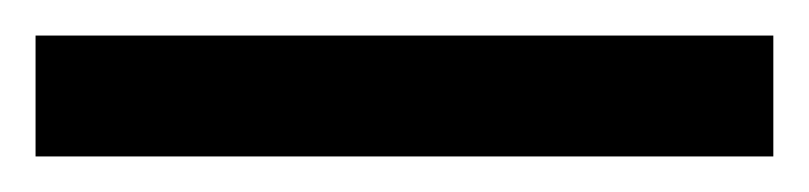

<svg xmlns="http://www.w3.org/2000/svg" viewBox="-22 70 455 108"><path d="M413 158H-2V90H413Z"/></svg>

Font: Noto Sans Sinhala
Style: Bold
Weight: 700
Designer: Jelle Bosma - Monotype Design Team
Foundry: Monotype Imaging Inc.
Version: Version 2.006; ttfautohint (v1.8.4.7-5d5b)